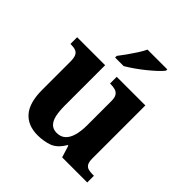

<svg xmlns="http://www.w3.org/2000/svg" viewBox="-205 -916 1077 1077"><g transform="rotate(45 333.5 -378.0)"><path d="M258 10Q180 10 138 -38.5Q96 -87 96 -188V-412Q96 -441 89 -456.5Q82 -472 67 -477.5Q52 -483 28 -483H26V-536H248V-216Q248 -173 254.5 -141.5Q261 -110 278 -92.5Q295 -75 324 -75Q356 -75 376 -93.5Q396 -112 405.5 -146.5Q415 -181 415 -227V-419Q415 -448 405 -461.5Q395 -475 379 -479Q363 -483 343 -483H340V-536H567V-116Q567 -87 575.5 -73.5Q584 -60 599.5 -56.5Q615 -53 634 -53H642V0H443L421 -71H416Q386 -19 345.5 -4.5Q305 10 258 10ZM257 -619Q272 -638 290.5 -664Q309 -690 326.5 -717Q344 -744 354 -766H511V-756Q502 -743 480.5 -723Q459 -703 432 -681Q405 -659 377 -639.5Q349 -620 325 -606H257Z"/></g></svg>

Font: Noto Serif Gujarati
Style: Bold
Weight: 700
Version: Version 2.102